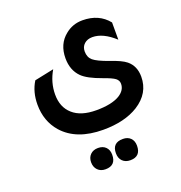

<svg xmlns="http://www.w3.org/2000/svg" viewBox="-150 -581 1056 1120"><g transform="rotate(-20 377.5 -20.5)"><path d="M643 -274Q571 -340 505 -340Q474 -340 454.5 -322.5Q435 -305 435 -276Q435 -240 458.5 -220Q482 -200 552 -175Q622 -152 650 -129Q695 -92 695 -26Q695 77 600 137Q515 190 382 190Q216 190 132 95Q70 24 70 -79Q70 -158 107 -217L227 -242Q187 -174 187 -99Q187 -20 237 24Q287 69 382 69Q478 69 528 39Q570 13 570 -27Q570 -48 552.5 -61.5Q535 -75 481 -94Q394 -125 361 -158Q316 -203 316 -277Q316 -365 377 -414Q423 -452 484 -452Q586 -452 643 -381ZM315 411Q285 411 267 392.5Q249 374 249 344Q249 315 267 297Q285 279 315 279Q345 279 362.5 296.5Q380 314 380 344Q380 411 315 411ZM469 411Q439 411 421 393Q403 375 403 344Q403 279 469 279Q499 279 516.5 296.5Q534 314 534 344Q534 411 469 411Z"/></g></svg>

Font: Space Grotesk SemiBold
Style: Regular
Weight: 600
Designer: Florian Karsten
Foundry: Florian Karsten
Version: Version 2.000